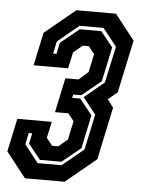

<svg xmlns="http://www.w3.org/2000/svg" viewBox="-73 -741 576 782"><g transform="rotate(5 214.5 -350.0)"><path d="M58.5 0 -22.5 -103 6.5 -238.5H147.5L133 -172L157 -141.5H182L219 -172L235.5 -248.5L211.5 -279H157L187 -420H241L279 -453.5L295 -528L271 -558.5H246L209 -528L194.5 -461.5H53.5L82.5 -597L207.5 -700H369.5L450.5 -597L404.5 -381.5L366.5 -350L391 -317.5L345.5 -103L220.5 0ZM104.5 -66H202.5L290 -138L321 -283L268 -350L349 -417L381 -566L324 -638H226L139 -566L128.5 -516H142.5L152 -562L228 -624H316L366 -562L336 -421L257.5 -357H224.5L221.5 -343H254.5L306 -279L277 -142L200.5 -80H112.5L63 -142L72 -185H58L48 -138Z"/></g></svg>

Font: Tourney Condensed Regular
Style: Bold Italic
Weight: 700
Width: 3
Italic angle: -12°
Designer: Tyler Finck
Foundry: Etcetera Type Co
Version: Version 1.010; ttfautohint (v1.8.3)